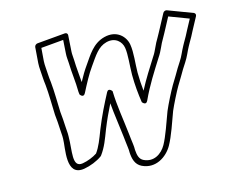

<svg xmlns="http://www.w3.org/2000/svg" viewBox="-73 -681 980 833"><g transform="rotate(-10 416.5 -264.0)"><path d="M147.4 -523.9 246.7 -541.5 248 -481.9C248.1 -465 251.5 -454.7 253.4 -438.7C258.3 -394 268.6 -354.5 272.8 -309C272.8 -308.7 272.9 -308.3 272.9 -308.1C273.7 -303.9 274.5 -300 275.3 -296.4C275.3 -296.4 290.6 -276.6 299.3 -298C315.9 -338.5 331.6 -376.2 350 -407.1C375.5 -450.6 391.6 -485.8 429.9 -499.3C470.2 -513.4 498.5 -489 505.5 -461.2C513.4 -430.6 511.3 -382.3 514.7 -340C518.8 -295.3 526.3 -255.3 535.7 -216.4C535.7 -216.4 552.3 -197.4 559.9 -218.6C583.5 -284.4 611.6 -336.7 641.1 -394.4C656.5 -421.1 662.8 -451 673.4 -470.8C679.6 -483.5 687.5 -503.2 692.6 -514.7L713 -562.7L803.7 -537.2L783.5 -490.2C778 -476.6 768.4 -453.1 762.2 -441.4C762 -441.1 761.8 -440.7 761.7 -440.4L755.5 -426.4C744.6 -401.9 740.2 -382.7 728.5 -361.4C718 -340.9 710.7 -328.4 700.3 -304.6L681.2 -265.9C669.2 -240.4 648.7 -189.4 638.9 -159.1C638.8 -158.9 638.7 -158.6 638.7 -158.4C626.1 -112.5 611.5 -51.7 595.6 -16.5C579.2 19.7 543.3 48.4 499.2 31.7C481.3 24.9 474.8 7.9 470.8 -17.1C469.8 -36.1 464.4 -52.3 461.6 -68.1L456.5 -93.2C443.8 -157.3 426.8 -219 419.2 -285.3C419.2 -285.3 403.2 -304.4 395.1 -285.2C374 -235.2 355.9 -189.2 338.6 -132.7C325.5 -87.3 318 -59.2 301.5 -31.3C284.8 -17.8 259.8 -5.3 237.7 0.4C186.9 13.6 202.9 -62.6 197.1 -126C196.4 -142.9 192.7 -155 191 -170.3C188.6 -191.2 184.1 -215.5 180.3 -235.8C174.6 -280.1 170.4 -328.4 162.4 -370.3C157.1 -393.2 154.8 -415.5 151.1 -437C149.4 -446.4 148.4 -456.2 148 -465.3ZM134.3 -546.3C128.2 -545.2 121.8 -539 121.9 -531.9L122.7 -460.7C123.1 -449.8 124.2 -439.6 126.1 -429C129.6 -409.1 132.1 -385.2 137.6 -361.7C145.1 -322.5 149.6 -272.1 155.2 -228.6C155.2 -228.4 155.3 -228.1 155.3 -227.9C159.3 -207.1 163.6 -183.5 165.9 -163.7C167.8 -145.8 171.2 -135.4 171.8 -120.5C171.8 -120.4 171.9 -120.2 171.9 -120C175.6 -78.9 153.5 47 240.4 24.6C267.9 17.4 298.4 2 318.2 -15.2C319.3 -16.1 320.6 -17.5 321.4 -18.9C342.1 -52.9 349.8 -84.1 362.9 -129.3C374.7 -168 386.2 -199.7 400.3 -235.2C408.8 -185.1 421.9 -134 431.7 -84.8L436.7 -59.9C439.7 -42.7 445 -25.3 445.6 -11.5C445.6 -11.2 445.6 -10.7 445.7 -10.3C449.8 16.6 458 44.3 487 55.3C546.9 77.9 598 35.8 618.5 -9.5C636.5 -49.2 650.2 -108.5 663 -155.3C672 -182.8 692.9 -235.2 703.8 -258.1L722.9 -297.1C723 -297.2 723.1 -297.5 723.2 -297.7C733.2 -320.5 739.9 -332 750.6 -352.6C764 -377.3 769 -398.2 778.5 -419.6L784.5 -433.1C791.4 -446.3 801.5 -471 806.7 -483.9L832 -542.7C834.9 -549.4 831.9 -556.3 825.6 -558.1L711.7 -590.1C705.4 -591.9 697.8 -587.8 695 -581.2L669.5 -521.3C664.5 -510 655.8 -488.8 651.1 -479.2C638.3 -455.2 630.8 -423.2 619.5 -403.9C619.4 -403.8 619.2 -403.4 619.1 -403.2C595.4 -356.8 573 -315.1 551.9 -264.1C546.9 -289.1 542.6 -317.3 539.9 -346C536.7 -385.9 539.4 -434.9 530.1 -470.8C520.8 -507.4 481.8 -542.7 424.9 -522.7C372.4 -504.3 351.7 -456.4 328.6 -417C315.7 -395.3 305.6 -373.9 294.1 -347.4C289.2 -380.2 282.1 -412.6 278.6 -445.3C276.4 -463.9 273.4 -472.5 273.3 -486.1L271.7 -558.2C271.6 -565 265.7 -569.5 258.8 -568.3Z"/></g></svg>

Font: Tape
Style: Regular
Weight: 500
Foundry: Cannot Into Space Fonts
Version: Version 0.97